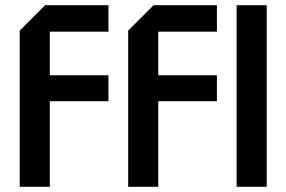

<svg xmlns="http://www.w3.org/2000/svg" viewBox="-20 -720 1104 740"><path d="M56 0V-602L154 -700H398V-598H172V-430H398V-330H172V0ZM474 0V-602L572 -700H816V-598H590V-430H816V-330H590V0ZM892 0V-700H1008V0Z"/></svg>

Font: Tektur Medium
Style: Regular
Weight: 500
Designer: Adam Jagosz
Foundry: Adam Jagosz
Version: Version 1.005;gftools[0.9.30]